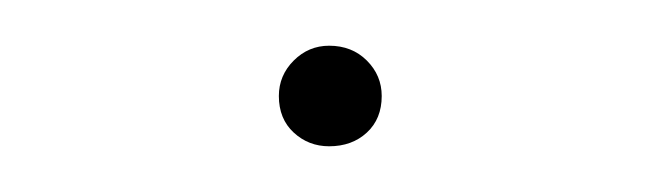

<svg xmlns="http://www.w3.org/2000/svg" viewBox="-20 -271 289 84"><path d="M124 -207Q115 -207 108.5 -213Q102 -219 102 -229Q102 -238 108.5 -244.5Q115 -251 124 -251Q134 -251 140.5 -244.5Q147 -238 147 -229Q147 -219 140.5 -213Q134 -207 124 -207Z"/></svg>

Font: EauTestSC Thin
Style: Regular
Weight: 250
Designer: Christian Thalmann (Catharsis Fonts)
Version: Version 0.001;PS 000.001;hotconv 1.0.88;makeotf.lib2.5.64775